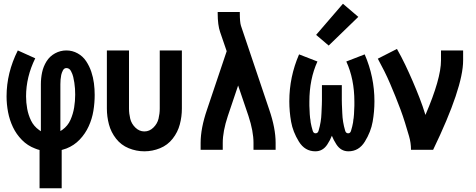

<svg xmlns="http://www.w3.org/2000/svg" viewBox="-20 -799 2540 1024"><path d="M191 205V1Q179 -2 167 -7Q127 -22 97 -52.5Q67 -83 49 -121Q31 -159 23 -201Q15 -243 15 -285Q15 -411 75 -530L168 -488Q119 -389 119 -285Q119 -252 125 -219Q131 -186 145.5 -156Q160 -126 188 -106Q193 -102 198 -99V-350Q198 -382 204.5 -413Q211 -444 228 -471.5Q245 -499 273.5 -514.5Q302 -530 334 -530Q366 -530 394 -514.5Q422 -499 439.5 -472.5Q457 -446 467 -416Q477 -386 481 -355Q485 -324 485 -293Q485 -250 478 -207.5Q471 -165 453 -125.5Q435 -86 405 -54.5Q375 -23 334 -7Q322 -3 309 1V205ZM302 -100Q308 -103 313 -107Q342 -128 356 -160Q370 -192 375.5 -226Q381 -260 381 -294Q381 -310 380 -326Q379 -342 376.5 -358Q374 -374 370.5 -389Q367 -404 358.5 -420Q350 -436 334 -436Q322 -436 315.5 -423.5Q309 -411 306.5 -399Q304 -387 303 -374.5Q302 -362 302 -350Z M750 8Q707 8 666.5 -8.5Q626 -25 599 -59.5Q572 -94 561 -135.5Q550 -177 550 -220V-530H668V-220Q668 -193 674.5 -166Q681 -139 702 -118.5Q723 -98 750 -98Q777 -98 798 -118.5Q819 -139 825.5 -166Q832 -193 832 -220V-530H950V-220Q950 -177 939 -135.5Q928 -94 901 -59.5Q874 -25 833.5 -8.5Q793 8 750 8Z M1050 0V-37Q1050 -115 1084 -214L1189 -526L1154 -628Q1141 -665 1141 -728V-735H1259V-728Q1259 -681 1265 -662L1416 -214Q1450 -115 1450 -37V0H1332V-37Q1332 -99 1305 -181L1250 -343L1195 -180Q1168 -99 1168 -37V0Z M1662 8Q1606 8 1574 -44Q1542 -96 1532.5 -150Q1523 -204 1523 -259Q1523 -389 1575 -509L1673 -471Q1630 -377 1630 -257Q1630 -246 1630 -235L1631 -213L1632 -190Q1633 -179 1634 -168L1635 -164L1636 -155L1637 -146Q1639 -135 1641.5 -124.5Q1644 -114 1648 -101Q1652 -88 1663 -88Q1675 -88 1679 -101.5Q1683 -115 1685.5 -126Q1688 -137 1690 -149L1693 -172Q1694 -184 1694.5 -195.5Q1695 -207 1695.5 -218.5Q1696 -230 1696.5 -241.5Q1697 -253 1697 -265V-345H1803V-265Q1803 -253 1803.5 -241.5Q1804 -230 1804.5 -218.5Q1805 -207 1805.5 -195.5Q1806 -184 1807 -172L1810 -149Q1812 -137 1814.5 -126Q1817 -115 1821 -101.5Q1825 -88 1837 -88Q1848 -88 1852 -101Q1856 -114 1858.5 -124.5Q1861 -135 1863 -146L1864 -155L1865 -164L1866 -168Q1867 -179 1868 -190L1869 -213L1870 -235Q1870 -246 1870 -257Q1870 -377 1827 -471L1925 -509Q1977 -389 1977 -259Q1977 -204 1967.5 -150Q1958 -96 1926 -44Q1894 8 1838 8Q1798 8 1774 -29Q1759 -52 1750 -75Q1741 -52 1726 -29Q1702 8 1662 8ZM1733 -556 1666 -613 1809 -779 1891 -709Z M2172 0Q2172 -37 2161.5 -73Q2151 -109 2140 -144.5Q2129 -180 2116 -215Q2103 -250 2089 -284.5Q2075 -319 2060.5 -353Q2046 -387 2029.5 -420Q2013 -453 1995 -486L2097 -538Q2121 -496 2141.5 -453Q2162 -410 2181 -366Q2200 -322 2217.5 -277Q2235 -232 2249 -186Q2332 -379 2332 -477V-530H2450V-477Q2450 -332 2290 0Z"/></svg>

Font: Iosevka SS01
Style: Bold
Weight: 700
Monospace: yes
Designer: Belleve Invis
Foundry: Belleve Invis
Version: 2.3.3; ttfautohint (v1.8.3)